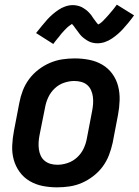

<svg xmlns="http://www.w3.org/2000/svg" viewBox="-20 -793 596 825"><path d="M225 12Q193 12 163 6Q133 0 107.5 -15Q82 -30 64.5 -54Q47 -78 39 -107Q31 -136 32.5 -168Q34 -200 40 -231L63 -351Q68 -378 78 -404Q88 -430 105 -453Q122 -476 145.5 -494Q169 -512 195 -523Q221 -534 247.5 -538Q274 -542 301 -542Q333 -542 363.5 -536Q394 -530 419.5 -515Q445 -500 462.5 -476Q480 -452 487.5 -423Q495 -394 494 -362Q493 -330 487 -299L464 -179Q458 -152 448 -126Q438 -100 421 -77Q404 -54 380.5 -36Q357 -18 331.5 -7Q306 4 279 8Q252 12 225 12ZM227 -85Q248 -85 270.5 -92.5Q293 -100 311 -116.5Q329 -133 339 -154Q349 -175 353 -197L376 -317Q379 -332 380 -347.5Q381 -363 379 -378Q377 -393 371 -406Q365 -419 354.5 -428Q344 -437 329.5 -441Q315 -445 299 -445Q278 -445 255.5 -437.5Q233 -430 215.5 -413.5Q198 -397 188 -376Q178 -355 174 -333L150 -213Q147 -198 146 -182.5Q145 -167 147 -152Q149 -137 155 -124Q161 -111 172 -102Q183 -93 197 -89Q211 -85 227 -85ZM209 -604 135 -651Q149 -668 160.5 -682.5Q172 -697 183 -709Q194 -721 205.5 -731Q217 -741 231 -750.5Q245 -760 261 -765.5Q277 -771 293 -771Q298 -771 302.5 -770.5Q307 -770 311.5 -769Q316 -768 321 -766.5Q326 -765 330 -763Q334 -761 338 -758.5Q342 -756 345.5 -753.5Q349 -751 353 -748Q357 -745 360 -741.5Q363 -738 366.5 -734.5Q370 -731 372.5 -727.5Q375 -724 377 -720.5Q379 -717 381.5 -714Q384 -711 387.5 -706Q391 -701 394 -697Q397 -693 400 -690Q403 -687 403 -685H398Q398 -686 402 -688Q406 -690 409.5 -692Q413 -694 416.5 -697.5Q420 -701 422 -702.5Q424 -704 425.5 -706Q427 -708 429 -710Q431 -712 433.5 -714.5Q436 -717 438 -719.5Q440 -722 442.5 -724.5Q445 -727 447.5 -730Q450 -733 452.5 -736Q455 -739 458 -742.5Q461 -746 464 -749.5Q467 -753 470 -757Q473 -761 476 -765Q479 -769 482 -773L556 -727Q543 -709 531 -694.5Q519 -680 508.5 -668.5Q498 -657 486.5 -647Q475 -637 461 -627.5Q447 -618 431 -612.5Q415 -607 399 -607Q394 -607 389 -607.5Q384 -608 379.5 -609Q375 -610 370.5 -611.5Q366 -613 362 -615Q358 -617 354 -619.5Q350 -622 346.5 -624.5Q343 -627 339 -630Q335 -633 331.5 -636.5Q328 -640 325 -643.5Q322 -647 319.5 -650.5Q317 -654 314.5 -657.5Q312 -661 309.5 -664Q307 -667 303.5 -672Q300 -677 297.5 -680.5Q295 -684 291.5 -687.5Q288 -691 288 -692Q289 -693 289 -693H290Q291 -693 292.5 -693Q294 -693 293 -692L289 -690Q286 -688 282.5 -685.5Q279 -683 275 -680Q271 -677 269.5 -675.5Q268 -674 266 -672Q264 -670 262 -668Q260 -666 257.5 -663.5Q255 -661 253 -658.5Q251 -656 248.5 -653.5Q246 -651 243.5 -648Q241 -645 238.5 -641.5Q236 -638 233.5 -635Q231 -632 227.5 -628Q224 -624 221.5 -620.5Q219 -617 215.5 -613Q212 -609 209 -604Z"/></svg>

Font: Lode
Style: Bold Italic
Weight: 700
Italic angle: -11°
Monospace: yes
Designer: Belleve Invis
Foundry: Belleve Invis
Version: Version 29.2.0; ttfautohint (v1.8.3)